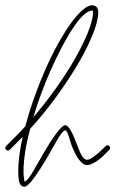

<svg xmlns="http://www.w3.org/2000/svg" viewBox="-30 -671 437 727"><path d="M-7 -118C-11 -114 -11 -108 -7 -104C-3 -100 3 -100 7 -104L39 -136C45 -142 51 -148 56 -153C45 -105 39 -59 39 -21C39 -7 40 6 42 15C46 31 54 36 63 36C79 36 114 -16 149 -75C177 -123 203 -177 217 -177C227 -177 233 -142 242 -118C258 -79 277 -46 300 -46C309 -46 322 -51 335 -60C347 -68 359 -78 369 -89L384 -104C388 -108 388 -114 384 -118C380 -122 374 -122 370 -118L355 -103C345 -94 334 -84 324 -77C315 -71 307 -66 300 -66C282 -66 271 -99 261 -125C245 -167 230 -197 217 -197C202 -197 166 -145 132 -86C104 -38 77 16 63 16C61 16 62 11 62 10C60 2 59 -9 59 -21C59 -67 68 -123 84 -183C151 -256 209 -337 254 -410C309 -500 342 -580 342 -623C342 -632 340 -638 338 -642C334 -647 328 -651 319 -651C277 -651 205 -549 144 -413C113 -343 85 -266 66 -193C53 -178 39 -164 25 -150ZM162 -405C216 -527 279 -631 319 -631C320 -631 321 -632 321 -631C322 -629 322 -626 322 -623C322 -582 289 -506 237 -420C199 -358 151 -291 96 -227C114 -287 137 -349 162 -405Z"/></svg>

Font: Mistral SingleLine OTF-SVG Regular
Style: Regular
Weight: 300
Designer: François Chastanet, Élisa Garzelli, Anais Alves, Morgane Autin
Foundry: institut supérieur des arts et du design Toulouse / isdaT
Version: Version 1.000;hotconv 1.0.117;makeotfexe 2.5.65602 DEVELOPME